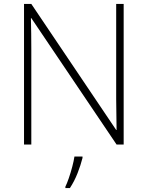

<svg xmlns="http://www.w3.org/2000/svg" viewBox="-20 -785 751 975"><path d="M608 -51H572L139 -693H137Q138 -652 138.5 -613.5Q139 -575 139 -532V-51H102V-765H139L570 -125H572Q572 -159 571 -202Q570 -245 570 -282V-765H608ZM399 17Q390 53 374 94Q358 135 335 170H312V163Q320 147 329.5 119.5Q339 92 347 61.5Q355 31 358 10H399Z"/></svg>

Font: Noto Sans Tamil UI ExtraLight
Style: Regular
Weight: 200
Designer: Jelle Bosma - Monotype Design Team
Foundry: Monotype Imaging Inc.
Version: Version 2.004; ttfautohint (v1.8.4.7-5d5b)